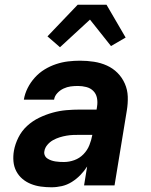

<svg xmlns="http://www.w3.org/2000/svg" viewBox="-20 -785 640 813"><path d="M198 8Q175 8 153 5Q131 2 111 -6Q91 -14 75 -27.5Q59 -41 49 -60Q39 -79 37 -101.5Q35 -124 39 -147Q44 -175 58 -203Q72 -231 95 -252Q118 -273 146 -286.5Q174 -300 203 -308Q232 -316 261 -318.5Q290 -321 319 -321H389L391 -334Q394 -353 390.5 -370.5Q387 -388 375 -400Q363 -412 345.5 -416.5Q328 -421 310 -421Q294 -421 279 -419Q264 -417 249 -410Q234 -403 222.5 -390.5Q211 -378 209 -363H81Q85 -388 97 -412Q109 -436 127.5 -456.5Q146 -477 169 -491Q192 -505 217.5 -513.5Q243 -522 268.5 -525Q294 -528 319 -528Q349 -528 378 -523.5Q407 -519 432.5 -507.5Q458 -496 477.5 -476.5Q497 -457 508.5 -431Q520 -405 521 -376Q522 -347 517 -317L465 0H336L349 -80Q337 -61 320.5 -44Q304 -27 284 -14.5Q264 -2 242 3Q220 8 198 8ZM251 -99Q273 -99 295 -107Q317 -115 333.5 -132Q350 -149 358.5 -170.5Q367 -192 371 -214H319Q304 -214 290 -213.5Q276 -213 261.5 -210.5Q247 -208 232.5 -203.5Q218 -199 204.5 -191.5Q191 -184 180.5 -171.5Q170 -159 168 -145Q166 -136 169.5 -127.5Q173 -119 180.5 -114Q188 -109 196.5 -106Q205 -103 214 -101.5Q223 -100 232.5 -99.5Q242 -99 251 -99ZM234 -585 181 -631 309 -765H431L512 -626L450 -590L361 -702Z"/></svg>

Font: Iosevka Aile Extrabold Oblique
Style: Regular
Weight: 800
Italic angle: -9°
Designer: Belleve Invis
Foundry: Belleve Invis
Version: Version 31.1.0; ttfautohint (v1.8.4)